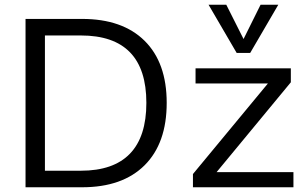

<svg xmlns="http://www.w3.org/2000/svg" viewBox="-20 -792 1304 812"><path d="M88 -712H327Q498 -712 591.5 -619.5Q685 -527 685 -357Q685 -186 591.5 -93Q498 0 327 0H88ZM322 -70Q460 -70 529.5 -142Q599 -214 599 -357Q599 -642 322 -642H170V-70ZM896 -64H1221V0H796V-56L1113 -439H807V-503H1210V-444ZM1082 -772H1157L1038 -568H981L862 -772H937L1010 -627Z"/></svg>

Font: Muli
Style: Regular
Weight: 400
Designer: Vernon Adams
Foundry: Vernon Adams
Version: Version 2.000